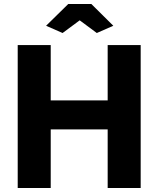

<svg xmlns="http://www.w3.org/2000/svg" viewBox="-20 -934 787 954"><path d="M209 -806 319 -914H434L543 -806L461 -770L376 -833L291 -770ZM679 -710V0H515V-291H232V0H68V-710H232V-435H515V-710Z"/></svg>

Font: Oxford Sans
Style: Regular
Weight: 800
Designer: Matt McInerney, Pablo Impallari, Rodrigo Fuenzalida
Foundry: Matt McInerney, Pablo Impallari, Rodrigo Fuenzalida
Version: Version 3.000g; ttfautohint (v1.5) -l 8 -r 28 -G 28 -x 14 -D